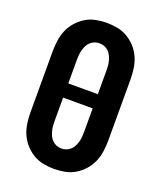

<svg xmlns="http://www.w3.org/2000/svg" viewBox="-139 -831 778 928"><g transform="rotate(20 250.0 -367.5)"><path d="M250 8Q222 8 194 2.5Q166 -3 142 -17.5Q118 -32 99 -53.5Q80 -75 69 -100.5Q58 -126 54 -154Q50 -182 50 -210V-525Q50 -553 54 -581Q58 -609 69 -634.5Q80 -660 99 -681.5Q118 -703 142 -717.5Q166 -732 194 -737.5Q222 -743 250 -743Q278 -743 306 -737.5Q334 -732 358 -717.5Q382 -703 401 -681.5Q420 -660 431 -634.5Q442 -609 446 -581Q450 -553 450 -525V-210Q450 -182 446 -154Q442 -126 431 -100.5Q420 -75 401 -53.5Q382 -32 358 -17.5Q334 -3 306 2.5Q278 8 250 8ZM326 -404V-525Q326 -537 325 -550Q324 -563 320.5 -575.5Q317 -588 311.5 -599.5Q306 -611 296.5 -620Q287 -629 275 -633.5Q263 -638 250 -638Q237 -638 225 -633.5Q213 -629 203.5 -620Q194 -611 188.5 -599.5Q183 -588 179.5 -575.5Q176 -563 175 -550Q174 -537 174 -525V-404ZM250 -97Q263 -97 275 -101.5Q287 -106 296.5 -115Q306 -124 311.5 -135.5Q317 -147 320.5 -159.5Q324 -172 325 -185Q326 -198 326 -210V-331H174V-210Q174 -198 175 -185Q176 -172 179.5 -159.5Q183 -147 188.5 -135.5Q194 -124 203.5 -115Q213 -106 225 -101.5Q237 -97 250 -97Z"/></g></svg>

Font: Iosevka Curly Extrabold
Style: Regular
Weight: 800
Monospace: yes
Designer: Belleve Invis
Foundry: Belleve Invis
Version: Version 22.1.2; ttfautohint (v1.8.4)